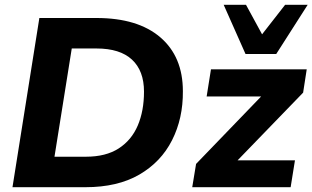

<svg xmlns="http://www.w3.org/2000/svg" viewBox="-20 -780 1302 800"><path d="M32 0 144 -705H382Q554 -705 648 -624.5Q742 -544 742 -400Q743 -287 697 -196Q651 -105 560.5 -52.5Q470 0 336 0ZM207 -127H338Q421 -127 474.5 -161.5Q528 -196 554 -257Q580 -318 580 -398Q580 -485 530 -531.5Q480 -578 382 -578H279ZM781 0 797 -97 1068 -378H841L859 -491H1258L1243 -394L970 -112H1209L1191 0ZM1003 -555 912 -760H1005L1072 -637L1168 -760H1262L1131 -555Z"/></svg>

Font: Nunito Sans ExtraBold
Style: Italic
Weight: 800
Italic angle: -9°
Designer: Vernon Adams
Foundry: Vernon Adams
Version: Version 3.006; ttfautohint (v1.8.3)